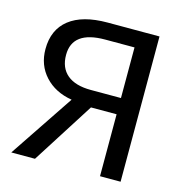

<svg xmlns="http://www.w3.org/2000/svg" viewBox="-100 -750 799 841"><g transform="rotate(15 300.0 -329.5)"><path d="M25.4 0 220.7 -291.5Q144 -304.2 98.4 -354Q52.7 -403.8 52.7 -476.6Q52.7 -564.5 112.5 -611.6Q172.4 -658.7 285.6 -658.7H521V0H427.7V-280.8H311.5L132.8 0ZM146.5 -475.1Q146.5 -416.5 183.6 -385.5Q220.7 -354.5 291 -354.5H427.7V-584H294.9Q146.5 -584 146.5 -475.1Z"/></g></svg>

Font: Courier New
Style: Regular
Weight: 400
Designer: Steve Matteson
Foundry: Ascender Corporation
Version: Version 2.00.3